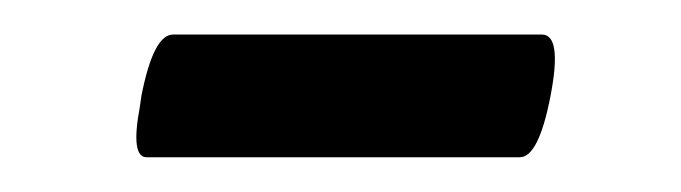

<svg xmlns="http://www.w3.org/2000/svg" viewBox="-20 -324 390 110"><path d="M295.4 -269Q288.6 -233.9 277.8 -233.9H64Q54.7 -233.9 60.1 -262.7Q60.5 -265.6 61 -269Q67.9 -304.2 79.1 -304.2H290.5Q302.2 -304.2 295.4 -269Z"/></svg>

Font: Dai Banna SIL Light
Style: BoldOblique
Weight: 700
Italic angle: -11°
Designer: Victor Gaultney
Foundry: SIL International
Version: Version 2.000